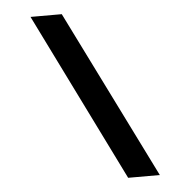

<svg xmlns="http://www.w3.org/2000/svg" viewBox="-55 -755 919 918"><g transform="rotate(-5 404.0 -296.5)"><path d="M523 107 125 -700H275L675 107Z"/></g></svg>

Font: Lexend Zetta Medium
Style: Regular
Weight: 500
Designer: Bonnie Shaver-Troup, Thomas Jockin
Foundry: Lexend
Version: Version 1.007